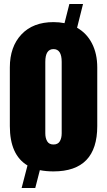

<svg xmlns="http://www.w3.org/2000/svg" viewBox="-20 -851 537 962"><path d="M88.4 90.8 117.7 -22Q29.3 -74.7 29.3 -219.2V-513.2Q29.3 -616.7 87.4 -678.5Q145.5 -740.2 248 -740.2Q277.3 -740.2 303.2 -734.9L327.6 -831.1H396L366.2 -711.9Q414.6 -684.6 440.9 -633.3Q467.3 -582 467.3 -513.2V-219.2Q467.3 7.8 248 7.8Q210.9 7.8 179.7 1.5L156.7 90.8ZM248 -127Q270 -127 279.5 -142.8Q289.1 -158.7 289.1 -183.1V-541Q289.1 -605 248 -605Q207 -605 207 -541V-183.1Q207 -158.7 216.6 -142.8Q226.1 -127 248 -127Z"/></svg>

Font: webenart
Style: Regular
Weight: 400
Designer: Vernon Adams
Foundry: Vernon Adams
Version: Version 2.116; ttfautohint (v1.8.3)